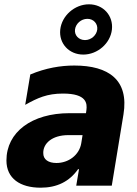

<svg xmlns="http://www.w3.org/2000/svg" viewBox="-20 -854 629 883"><path d="M362.9 -603C428.6 -603 487.6 -654.5 494.7 -718C501.8 -782 454.9 -834.2 389.2 -834.2C323.5 -834.2 264.2 -782 257.1 -718C250 -654.5 297.2 -603 362.9 -603ZM371.1 -669.7C341.6 -669.7 321.7 -692.1 324.9 -718C328.1 -744.7 352.6 -767.4 382.1 -767.4C410.5 -767.4 430.4 -744.7 427.2 -718C424 -692.1 399.5 -669.7 371.1 -669.7ZM166.9 9.2C241.5 9.2 299 -18.8 339.1 -76H343.4L330.6 0H494L547.9 -328.1C573.5 -485.8 480.5 -552.6 321.7 -552.6C259.2 -552.6 190.7 -541.5 119.3 -511.4L95.9 -371.8C153.1 -403.8 196.4 -423.7 269.9 -423.7C380.3 -423.7 380.7 -377.1 377.5 -348.7L375.4 -333.5H299.7C126.1 -333.5 9.6 -246.4 9.6 -116.1C9.6 -33 72.8 9.2 166.9 9.2ZM239.7 -104.4C203.1 -104.4 178.3 -120 179 -150.6C178.3 -193.2 218 -232.6 294.7 -232.6H359.7L353.7 -195.3C344.5 -139.9 294 -104.4 239.7 -104.4Z"/></svg>

Font: TID UI Extra Bold
Style: Italic
Weight: 800
Italic angle: -9.39999°
Designer: The TID Project Authors
Foundry: Bakken & Bæck
Version: Version 1.001;hotconv 1.0.109;makeotfexe 2.5.65596